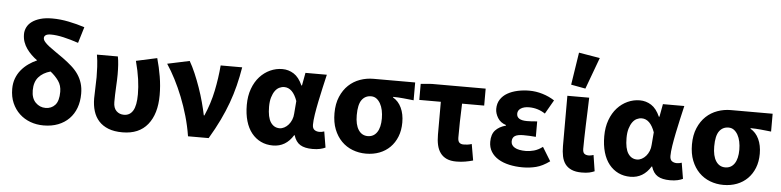

<svg xmlns="http://www.w3.org/2000/svg" viewBox="-47 -1039 5279 1297"><g transform="rotate(5 2592.5 -390.5)"><path d="M273 12Q225 12 183 -3.5Q141 -19 109.5 -48.5Q78 -78 59.5 -120Q41 -162 41 -216Q41 -255 53 -287Q65 -319 86 -344.5Q107 -370 134.5 -389.5Q162 -409 192 -422Q171 -437 152.5 -455Q134 -473 119.5 -493.5Q105 -514 96.5 -538Q88 -562 88 -591Q88 -615 99 -637.5Q110 -660 132.5 -676.5Q155 -693 189 -703Q223 -713 270 -713Q324 -713 381 -701.5Q438 -690 490 -673L457 -564Q404 -582 356 -593Q308 -604 270 -604Q246 -604 235 -596.5Q224 -589 224 -577Q224 -564 235.5 -550.5Q247 -537 266.5 -522Q286 -507 311 -490Q336 -473 364 -453Q397 -429 424 -405Q451 -381 469.5 -354Q488 -327 498 -295Q508 -263 508 -223Q508 -170 492 -127Q476 -84 445.5 -53Q415 -22 371.5 -5Q328 12 273 12ZM276 -107Q316 -107 341 -134.5Q366 -162 366 -224Q366 -267 344 -298Q322 -329 289 -355Q238 -341 209 -308Q180 -275 180 -218Q180 -164 208.5 -135.5Q237 -107 276 -107Z M808 12Q752 12 712.5 -3.5Q673 -19 647.5 -47Q622 -75 610 -114Q598 -153 598 -200Q598 -235 600 -271.5Q602 -308 602 -344Q602 -373 600 -414Q598 -455 591 -496H733Q738 -470 740 -439.5Q742 -409 742 -374Q742 -342 739 -289.5Q736 -237 736 -187Q736 -147 756.5 -127Q777 -107 808 -107Q848 -107 869 -142Q890 -177 890 -253Q890 -301 882.5 -355Q875 -409 857 -477L999 -508Q1016 -448 1026.5 -385.5Q1037 -323 1037 -260Q1037 -133 978.5 -60.5Q920 12 808 12Z M1252 0Q1241 -69 1222 -135Q1203 -201 1179 -261.5Q1155 -322 1127 -376.5Q1099 -431 1069 -476L1219 -508Q1239 -474 1258.5 -428.5Q1278 -383 1295 -334.5Q1312 -286 1325 -237.5Q1338 -189 1346 -150H1350Q1387 -235 1405 -322.5Q1423 -410 1430 -496H1576Q1565 -430 1550 -370Q1535 -310 1513.5 -251Q1492 -192 1462.5 -130.5Q1433 -69 1392 0Z M1828 12Q1783 12 1746.5 -5.5Q1710 -23 1683.5 -56Q1657 -89 1643 -137Q1629 -185 1629 -246Q1629 -307 1647 -356Q1665 -405 1695.5 -438.5Q1726 -472 1765.5 -490Q1805 -508 1848 -508Q1890 -508 1925.5 -485.5Q1961 -463 1985 -409H1989L2005 -496H2150Q2140 -453 2129 -404.5Q2118 -356 2108.5 -309.5Q2099 -263 2092.5 -221.5Q2086 -180 2086 -152Q2086 -127 2099.5 -117Q2113 -107 2134 -107Q2149 -107 2166 -113L2184 -5Q2170 2 2148.5 7Q2127 12 2097 12Q2044 12 2013.5 -6.5Q1983 -25 1969 -70H1966Q1916 12 1828 12ZM1863 -108Q1879 -108 1895 -116.5Q1911 -125 1923.5 -139.5Q1936 -154 1944 -173.5Q1952 -193 1953 -215L1960 -301Q1929 -388 1871 -388Q1854 -388 1837.5 -380Q1821 -372 1808.5 -354.5Q1796 -337 1788 -310.5Q1780 -284 1780 -247Q1780 -175 1802.5 -141.5Q1825 -108 1863 -108Z M2459 12Q2411 12 2368 -4.5Q2325 -21 2293 -53.5Q2261 -86 2242.5 -133Q2224 -180 2224 -242Q2224 -306 2244.5 -354Q2265 -402 2298.5 -433.5Q2332 -465 2375.5 -480.5Q2419 -496 2466 -496H2749V-375Q2729 -377 2711.5 -379Q2694 -381 2677.5 -382.5Q2661 -384 2644.5 -385Q2628 -386 2609 -386V-382Q2646 -361 2666 -318.5Q2686 -276 2686 -219Q2686 -165 2669 -122.5Q2652 -80 2622 -50Q2592 -20 2550.5 -4Q2509 12 2459 12ZM2461 -107Q2501 -107 2523.5 -140Q2546 -173 2546 -234Q2546 -263 2540.5 -289Q2535 -315 2524 -334.5Q2513 -354 2497.5 -365.5Q2482 -377 2461 -377Q2421 -377 2398 -345.5Q2375 -314 2375 -242Q2375 -177 2398 -142Q2421 -107 2461 -107Z M3072 12Q3033 12 3006.5 0Q2980 -12 2963.5 -34.5Q2947 -57 2940 -88Q2933 -119 2933 -158V-381H2787V-490L2861 -496H3227V-381H3077Q3074 -316 3073 -256.5Q3072 -197 3072 -152Q3072 -126 3082.5 -116.5Q3093 -107 3110 -107Q3124 -107 3136.5 -108.5Q3149 -110 3166 -115L3185 -5Q3161 2 3132.5 7Q3104 12 3072 12Z M3521 12Q3473 12 3430.5 2.5Q3388 -7 3356.5 -26Q3325 -45 3307 -74Q3289 -103 3289 -141Q3289 -192 3314.5 -219.5Q3340 -247 3385 -259V-263Q3347 -275 3328.5 -305.5Q3310 -336 3310 -366Q3310 -403 3327.5 -430Q3345 -457 3374.5 -474Q3404 -491 3442.5 -499.5Q3481 -508 3523 -508Q3568 -508 3612.5 -494.5Q3657 -481 3694 -457L3640 -363Q3590 -396 3531 -396Q3496 -396 3475 -382.5Q3454 -369 3454 -346Q3454 -302 3524 -302Q3540 -302 3558 -303Q3576 -304 3593 -306V-201Q3572 -203 3550 -204Q3528 -205 3508 -205Q3469 -205 3451 -193.5Q3433 -182 3433 -156Q3433 -130 3458.5 -115Q3484 -100 3535 -100Q3559 -100 3588.5 -108Q3618 -116 3647 -138L3704 -45Q3656 -10 3612.5 1Q3569 12 3521 12Z M3922 12Q3881 12 3853.5 0Q3826 -12 3810 -33.5Q3794 -55 3787.5 -86Q3781 -117 3781 -155V-496H3929Q3928 -452 3926 -404.5Q3924 -357 3922.5 -310.5Q3921 -264 3920 -222Q3919 -180 3919 -149Q3919 -125 3929.5 -116Q3940 -107 3960 -107Q3966 -107 3975 -108.5Q3984 -110 3992 -113L4009 -4Q3993 3 3973.5 7.5Q3954 12 3922 12ZM3800 -573 3834 -793 3977 -769 3898 -555Z M4252 12Q4207 12 4170.5 -5.5Q4134 -23 4107.5 -56Q4081 -89 4067 -137Q4053 -185 4053 -246Q4053 -307 4071 -356Q4089 -405 4119.5 -438.5Q4150 -472 4189.5 -490Q4229 -508 4272 -508Q4314 -508 4349.5 -485.5Q4385 -463 4409 -409H4413L4429 -496H4574Q4564 -453 4553 -404.5Q4542 -356 4532.5 -309.5Q4523 -263 4516.5 -221.5Q4510 -180 4510 -152Q4510 -127 4523.5 -117Q4537 -107 4558 -107Q4573 -107 4590 -113L4608 -5Q4594 2 4572.5 7Q4551 12 4521 12Q4468 12 4437.5 -6.5Q4407 -25 4393 -70H4390Q4340 12 4252 12ZM4287 -108Q4303 -108 4319 -116.5Q4335 -125 4347.5 -139.5Q4360 -154 4368 -173.5Q4376 -193 4377 -215L4384 -301Q4353 -388 4295 -388Q4278 -388 4261.5 -380Q4245 -372 4232.5 -354.5Q4220 -337 4212 -310.5Q4204 -284 4204 -247Q4204 -175 4226.5 -141.5Q4249 -108 4287 -108Z M4883 12Q4835 12 4792 -4.5Q4749 -21 4717 -53.5Q4685 -86 4666.5 -133Q4648 -180 4648 -242Q4648 -306 4668.5 -354Q4689 -402 4722.5 -433.5Q4756 -465 4799.5 -480.5Q4843 -496 4890 -496H5173V-375Q5153 -377 5135.5 -379Q5118 -381 5101.5 -382.5Q5085 -384 5068.5 -385Q5052 -386 5033 -386V-382Q5070 -361 5090 -318.5Q5110 -276 5110 -219Q5110 -165 5093 -122.5Q5076 -80 5046 -50Q5016 -20 4974.5 -4Q4933 12 4883 12ZM4885 -107Q4925 -107 4947.5 -140Q4970 -173 4970 -234Q4970 -263 4964.5 -289Q4959 -315 4948 -334.5Q4937 -354 4921.5 -365.5Q4906 -377 4885 -377Q4845 -377 4822 -345.5Q4799 -314 4799 -242Q4799 -177 4822 -142Q4845 -107 4885 -107Z"/></g></svg>

Font: TT Toshiba Sans
Style: Bold
Weight: 700
Designer: Paul D. Hunt
Foundry: Toshiba Corporation
Version: Version 2.020;PS 2.000;hotconv 1.0.86;makeotf.lib2.5.63406